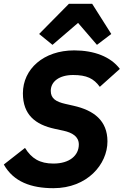

<svg xmlns="http://www.w3.org/2000/svg" viewBox="-25 -974 648 1006"><path d="M336 -954 180 -796 250 -739 384 -854 483 -739 558 -796 458 -954ZM255 12C432 12 538 -113 538 -233C538 -342 467 -396 360 -420L316 -430C268 -441 241 -458 241 -498C241 -547 286 -581 358 -581C429 -581 466 -563 498 -519L603 -613C555 -677 468 -710 364 -710C203 -710 95 -612 95 -485C95 -373 160 -321 262 -299L308 -289C353 -279 388 -259 388 -217C388 -159 339 -117 255 -117C183 -117 140 -144 106 -199L-5 -112C46 -21 139 12 255 12Z"/></svg>

Font: Braiins Sans
Style: Bold Italic
Weight: 700
Italic angle: -11.31°
Designer: Mike Abbink, Paul van der Laan, Pieter van Rosmalen, Jiri Chlebus, Lubos Buracinsky
Foundry: Bold Monday, Sudetype
Version: Version 1.000;hotconv 1.0.109;makeotfexe 2.5.65596